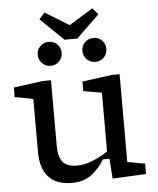

<svg xmlns="http://www.w3.org/2000/svg" viewBox="-58 -897 788 959"><g transform="rotate(-5 336.0 -418.0)"><path d="M468 8 461 -92H428Q404 -50 364 -19Q324 12 264 12Q186 12 147 -31.5Q108 -75 108 -156V-423L16 -440V-488L164 -508H204V-180Q204 -123 226 -97.5Q248 -72 296 -72Q334 -72 374 -88Q414 -104 452 -129V-424L360 -440V-488L508 -508H548V-68L636 -52V0ZM209 -580Q184 -580 166.5 -597.5Q149 -615 149 -640Q149 -666 166.5 -683Q184 -700 209 -700Q235 -700 252 -683Q269 -666 269 -640Q269 -615 252 -597.5Q235 -580 209 -580ZM433 -580Q408 -580 390.5 -597.5Q373 -615 373 -640Q373 -666 390.5 -683Q408 -700 433 -700Q459 -700 476 -683Q493 -666 493 -640Q493 -615 476 -597.5Q459 -580 433 -580ZM201 -848 321 -774 441 -848 469 -816 353 -704H289L173 -816Z"/></g></svg>

Font: Source Serif 4 Caption
Style: Regular
Weight: 400
Designer: Frank Grießhammer
Foundry: Adobe Systems Incorporated
Version: Version 4.004;hotconv 1.0.117;makeotfexe 2.5.65602